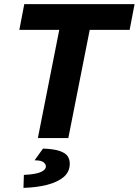

<svg xmlns="http://www.w3.org/2000/svg" viewBox="-20 -671 674 933"><path d="M164 0 268 -526H74L98 -651H634L610 -526H416L312 0ZM94 242 96 179Q154 176 178.5 165Q203 154 203 137Q203 127 191.5 117.5Q180 108 148 108L189 51Q243 53 271 63Q299 73 309 88.5Q319 104 319 124Q319 164 289.5 189Q260 214 209.5 227Q159 240 94 242Z"/></svg>

Font: Source Code Pro ExtraLight ExtraBold
Style: Italic
Weight: 800
Italic angle: -11°
Monospace: yes
Version: Version 1.016;hotconv 1.0.116;makeotfexe 2.5.65601